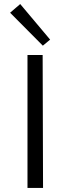

<svg xmlns="http://www.w3.org/2000/svg" viewBox="-20 -930 350 950"><path d="M192 -704 30 -867 80 -910 228 -734ZM116 0V-658H191L193 0Z"/></svg>

Font: EauTestSC
Style: Regular
Weight: 400
Designer: Christian Thalmann (Catharsis Fonts)
Version: Version 0.001;PS 000.001;hotconv 1.0.88;makeotf.lib2.5.64775